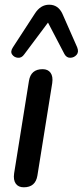

<svg xmlns="http://www.w3.org/2000/svg" viewBox="-20 -789 351 816"><path d="M81 7Q58 7 47 -8.5Q36 -24 40 -52L103 -445Q111 -495 161 -495Q184 -495 195 -479.5Q206 -464 202 -436L139 -43Q131 7 81 7ZM308 -588Q316 -568 305.5 -556Q295 -544 279 -543.5Q263 -543 254 -559L184 -693L83 -558Q72 -542 56 -543.5Q40 -545 31.5 -557.5Q23 -570 35 -588L128 -731Q152 -769 189 -769Q227 -769 245 -731Z"/></svg>

Font: Nunito SemiBold
Style: Italic
Weight: 600
Italic angle: -9°
Designer: Vernon Adams
Foundry: Vernon Adams
Version: Version 3.601; ttfautohint (v1.8.2.53-6de2)